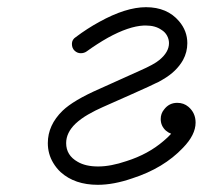

<svg xmlns="http://www.w3.org/2000/svg" viewBox="-20 -488 587 534"><path d="M221 -345Q214 -340 204.5 -340Q195 -340 187.5 -347Q180 -354 180 -366Q180 -378 191 -385Q223 -409 256 -427Q330 -468 386 -468Q445 -468 478 -429Q501 -402 501 -368Q501 -343 489 -321Q471 -289 433 -267Q420 -259 412 -256Q405 -252 345.5 -225.5Q286 -199 265.5 -190Q245 -181 225 -169.5Q205 -158 190 -144Q164 -119 164 -90Q164 -56 196 -38Q218 -25 253 -25Q288 -25 332 -40Q392 -59 435 -96Q447 -106 456 -116Q448 -119 441 -125Q427 -138 427 -157Q427 -172 436 -183Q450 -202 473 -202Q491 -202 504 -191Q524 -174 524 -147Q524 -113 489 -77Q435 -20 348 8Q296 26 252 26Q188 26 149 -9Q137 -20 128 -35Q113 -60 113 -90Q113 -140 154 -180Q184 -209 257 -241Q266 -245 368 -291Q409 -309 423 -321Q450 -343 450 -368Q450 -379 444.5 -389Q439 -399 429 -405Q412 -417 386 -417H380Q338 -415 280 -383Q250 -366 221 -345Z"/></svg>

Font: TT2020Base
Style: Italic
Weight: 400
Italic angle: -15°
Version: Version 0.2.000